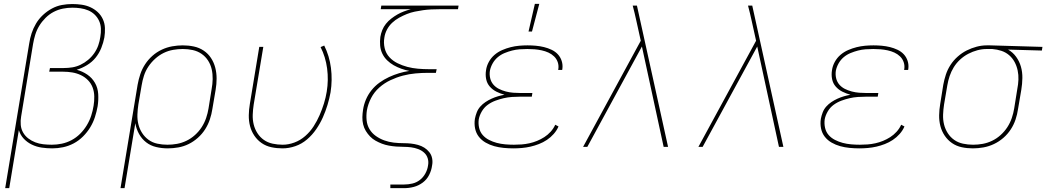

<svg xmlns="http://www.w3.org/2000/svg" viewBox="-20 -764 5444 999"><path d="M7 215 132 -538Q136 -565 144.5 -591Q153 -617 167.5 -641.5Q182 -666 203.5 -686Q225 -706 250 -719.5Q275 -733 302 -738Q329 -743 356 -743Q381 -743 405 -739.5Q429 -736 450 -726.5Q471 -717 488 -701.5Q505 -686 515 -664.5Q525 -643 526 -618.5Q527 -594 523 -569Q518 -542 507 -514.5Q496 -487 477.5 -464Q459 -441 432.5 -425Q406 -409 379 -401Q409 -393 434 -376Q459 -359 474 -333Q489 -307 491 -275Q493 -243 488 -211Q483 -183 474 -155Q465 -127 449.5 -101.5Q434 -76 412 -54Q390 -32 363.5 -18Q337 -4 308.5 2Q280 8 252 8Q224 8 197 4Q170 0 146 -11.5Q122 -23 104 -42Q86 -61 78 -87L28 215ZM250 -11Q276 -11 302 -16.5Q328 -22 352.5 -35Q377 -48 397 -68Q417 -88 431.5 -112Q446 -136 454.5 -162Q463 -188 467 -214Q471 -238 470.5 -262.5Q470 -287 462 -308.5Q454 -330 438 -346.5Q422 -363 401 -373Q380 -383 356.5 -387Q333 -391 308 -391H236L240 -410H312Q334 -410 356 -413.5Q378 -417 399 -427Q420 -437 438.5 -452.5Q457 -468 470.5 -487.5Q484 -507 491.5 -528.5Q499 -550 502 -572Q506 -594 505 -615.5Q504 -637 495.5 -655.5Q487 -674 472.5 -688Q458 -702 439 -710Q420 -718 399 -721Q378 -724 356 -724Q332 -724 307 -719Q282 -714 259 -702Q236 -690 217 -671Q198 -652 184.5 -630Q171 -608 163.5 -583.5Q156 -559 152 -535L90 -158Q86 -136 88 -114Q90 -92 100.5 -74Q111 -56 127.5 -43.5Q144 -31 163.5 -23.5Q183 -16 205 -13.5Q227 -11 250 -11Z M607 215 696 -323Q701 -351 710 -378Q719 -405 735 -429.5Q751 -454 773 -473.5Q795 -493 821.5 -505.5Q848 -518 876 -523Q904 -528 931 -528Q961 -528 989 -522Q1017 -516 1040 -500.5Q1063 -485 1078 -462Q1093 -439 1100 -412Q1107 -385 1107 -355.5Q1107 -326 1102 -297L1085 -197Q1081 -170 1072 -143Q1063 -116 1047.5 -91.5Q1032 -67 1009.5 -47Q987 -27 961.5 -14.5Q936 -2 908 3Q880 8 853 8Q822 8 792.5 1Q763 -6 740.5 -23.5Q718 -41 703.5 -67Q689 -93 684 -123L628 215ZM851 -11Q876 -11 901 -15.5Q926 -20 950 -31.5Q974 -43 994.5 -61.5Q1015 -80 1029.5 -102.5Q1044 -125 1052.5 -150Q1061 -175 1065 -200L1081 -300Q1086 -326 1086.5 -352.5Q1087 -379 1081.5 -403.5Q1076 -428 1062.5 -449Q1049 -470 1028.5 -484Q1008 -498 983 -503.5Q958 -509 931 -509Q906 -509 880.5 -504.5Q855 -500 831.5 -488.5Q808 -477 787.5 -458.5Q767 -440 752 -417.5Q737 -395 729 -370Q721 -345 717 -320L700 -221Q696 -195 695 -168.5Q694 -142 700 -117.5Q706 -93 719.5 -72Q733 -51 753 -36.5Q773 -22 798.5 -16.5Q824 -11 851 -11Z M1450 8Q1420 8 1392 2Q1364 -4 1341.5 -19.5Q1319 -35 1303.5 -58Q1288 -81 1281 -108Q1274 -135 1274.5 -164.5Q1275 -194 1280 -223L1329 -520H1350L1300 -220Q1296 -194 1295 -167.5Q1294 -141 1300 -116.5Q1306 -92 1319.5 -71Q1333 -50 1353 -36Q1373 -22 1398.5 -16.5Q1424 -11 1451 -11Q1481 -11 1512 -22.5Q1543 -34 1568.5 -56.5Q1594 -79 1612 -107Q1630 -135 1643 -165Q1656 -195 1665.5 -225.5Q1675 -256 1680 -287Q1690 -348 1682 -408Q1674 -468 1648 -519L1667 -527Q1694 -473 1702 -410.5Q1710 -348 1700 -284Q1694 -251 1684 -218Q1674 -185 1660 -153.5Q1646 -122 1625.5 -92Q1605 -62 1577.5 -38.5Q1550 -15 1516.5 -3.5Q1483 8 1450 8Z M2011 215V196H2083Q2104 196 2125.5 191Q2147 186 2164.5 172.5Q2182 159 2193 139Q2204 119 2207 98Q2211 78 2205.5 60Q2200 42 2186.5 30Q2173 18 2155.5 11.5Q2138 5 2119 2.5Q2100 0 2080.5 0Q2061 0 2041.5 -1.5Q2022 -3 2003 -6.5Q1984 -10 1967 -16.5Q1950 -23 1934 -32Q1918 -41 1905.5 -54Q1893 -67 1883.5 -82.5Q1874 -98 1869.5 -116.5Q1865 -135 1865.5 -154.5Q1866 -174 1869 -193Q1873 -220 1884 -246Q1895 -272 1913 -294.5Q1931 -317 1954.5 -334Q1978 -351 2004 -363Q2030 -375 2056.5 -383Q2083 -391 2110 -395Q2089 -399 2068 -406.5Q2047 -414 2028.5 -424.5Q2010 -435 1994.5 -450Q1979 -465 1969.5 -484.5Q1960 -504 1958 -526.5Q1956 -549 1959 -572Q1962 -590 1969 -607.5Q1976 -625 1988 -640Q2000 -655 2015.5 -667Q2031 -679 2047.5 -688.5Q2064 -698 2081.5 -704.5Q2099 -711 2117 -716H1961L1964 -735H2366L2363 -716H2265Q2244 -716 2223.5 -715Q2203 -714 2181.5 -711Q2160 -708 2138.5 -703.5Q2117 -699 2097 -691Q2077 -683 2057 -672Q2037 -661 2020.5 -645.5Q2004 -630 1993.5 -610Q1983 -590 1980 -569Q1975 -541 1981.5 -513.5Q1988 -486 2006 -466.5Q2024 -447 2048.5 -435Q2073 -423 2099.5 -416Q2126 -409 2154.5 -406.5Q2183 -404 2212 -404H2252L2248 -385H2208Q2175 -385 2142 -382Q2109 -379 2076.5 -370.5Q2044 -362 2012 -347Q1980 -332 1953.5 -308.5Q1927 -285 1911 -254Q1895 -223 1889 -190Q1885 -164 1887.5 -138.5Q1890 -113 1902.5 -92Q1915 -71 1935.5 -56.5Q1956 -42 1979.5 -33.5Q2003 -25 2028.5 -22Q2054 -19 2081 -19Q2100 -19 2118.5 -17Q2137 -15 2155 -10Q2173 -5 2188 4.5Q2203 14 2214 28Q2225 42 2228.5 60.5Q2232 79 2228 98Q2225 122 2213 146Q2201 170 2179.5 186Q2158 202 2133 208.5Q2108 215 2083 215Z M2651 8Q2626 8 2600.5 5.5Q2575 3 2551.5 -3.5Q2528 -10 2507 -22Q2486 -34 2471.5 -52.5Q2457 -71 2452 -95.5Q2447 -120 2451 -146Q2454 -162 2460.5 -179Q2467 -196 2479 -209.5Q2491 -223 2506 -233Q2521 -243 2537.5 -250.5Q2554 -258 2571 -263Q2588 -268 2605 -271Q2583 -277 2563 -287Q2543 -297 2528.5 -313.5Q2514 -330 2509.5 -352.5Q2505 -375 2509 -399Q2512 -421 2523.5 -442Q2535 -463 2553 -478.5Q2571 -494 2593 -503.5Q2615 -513 2637 -518.5Q2659 -524 2681 -526Q2703 -528 2725 -528Q2747 -528 2768.5 -526Q2790 -524 2810.5 -519Q2831 -514 2850 -505Q2869 -496 2882.5 -481.5Q2896 -467 2902.5 -447Q2909 -427 2906 -405L2905 -400H2884L2885 -404Q2888 -423 2882 -440.5Q2876 -458 2863 -470.5Q2850 -483 2833.5 -490.5Q2817 -498 2798.5 -502Q2780 -506 2761.5 -507.5Q2743 -509 2724 -509Q2704 -509 2684 -507.5Q2664 -506 2644.5 -501Q2625 -496 2605.5 -488Q2586 -480 2570 -466.5Q2554 -453 2543.5 -434.5Q2533 -416 2529 -396Q2526 -376 2530.5 -357Q2535 -338 2547 -324Q2559 -310 2576 -301.5Q2593 -293 2612 -288Q2631 -283 2650.5 -281.5Q2670 -280 2690 -280H2750L2747 -261H2687Q2666 -261 2644 -259.5Q2622 -258 2600.5 -253Q2579 -248 2557.5 -240Q2536 -232 2517.5 -218.5Q2499 -205 2487 -184.5Q2475 -164 2471 -143Q2468 -120 2473 -98.5Q2478 -77 2491.5 -61.5Q2505 -46 2524.5 -36Q2544 -26 2565 -20.5Q2586 -15 2608.5 -13Q2631 -11 2654 -11Q2674 -11 2694 -12.5Q2714 -14 2734.5 -18.5Q2755 -23 2774.5 -31Q2794 -39 2812 -50.5Q2830 -62 2845 -78.5Q2860 -95 2869 -115L2886 -106Q2877 -85 2861 -67Q2845 -49 2825.5 -36Q2806 -23 2784 -14.5Q2762 -6 2740 -1Q2718 4 2695.5 6Q2673 8 2651 8ZM2730 -600 2763 -744H2786L2748 -600Z M3014 0 3314 -552 3291 -656Q3287 -676 3282 -695.5Q3277 -715 3272 -735H3294L3456 0H3433L3320 -522L3036 0Z M3614 0 3914 -552 3891 -656Q3887 -676 3882 -695.5Q3877 -715 3872 -735H3894L4056 0H4033L3920 -522L3636 0Z M4451 8Q4426 8 4400.5 5.5Q4375 3 4351.5 -3.5Q4328 -10 4307 -22Q4286 -34 4271.5 -52.5Q4257 -71 4252 -95.5Q4247 -120 4251 -146Q4254 -162 4260.5 -179Q4267 -196 4279 -209.5Q4291 -223 4306 -233Q4321 -243 4337.5 -250.5Q4354 -258 4371 -263Q4388 -268 4405 -271Q4383 -277 4363 -287Q4343 -297 4328.5 -313.5Q4314 -330 4309.5 -352.5Q4305 -375 4309 -399Q4312 -421 4323.5 -442Q4335 -463 4353 -478.5Q4371 -494 4393 -503.5Q4415 -513 4437 -518.5Q4459 -524 4481 -526Q4503 -528 4525 -528Q4547 -528 4568.5 -526Q4590 -524 4610.5 -519Q4631 -514 4650 -505Q4669 -496 4682.5 -481.5Q4696 -467 4702.5 -447Q4709 -427 4706 -405L4705 -400H4684L4685 -404Q4688 -423 4682 -440.5Q4676 -458 4663 -470.5Q4650 -483 4633.5 -490.5Q4617 -498 4598.5 -502Q4580 -506 4561.5 -507.5Q4543 -509 4524 -509Q4504 -509 4484 -507.5Q4464 -506 4444.5 -501Q4425 -496 4405.5 -488Q4386 -480 4370 -466.5Q4354 -453 4343.5 -434.5Q4333 -416 4329 -396Q4326 -376 4330.5 -357Q4335 -338 4347 -324Q4359 -310 4376 -301.5Q4393 -293 4412 -288Q4431 -283 4450.5 -281.5Q4470 -280 4490 -280H4550L4547 -261H4487Q4466 -261 4444 -259.5Q4422 -258 4400.5 -253Q4379 -248 4357.5 -240Q4336 -232 4317.5 -218.5Q4299 -205 4287 -184.5Q4275 -164 4271 -143Q4268 -120 4273 -98.5Q4278 -77 4291.5 -61.5Q4305 -46 4324.5 -36Q4344 -26 4365 -20.5Q4386 -15 4408.5 -13Q4431 -11 4454 -11Q4474 -11 4494 -12.5Q4514 -14 4534.5 -18.5Q4555 -23 4574.5 -31Q4594 -39 4612 -50.5Q4630 -62 4645 -78.5Q4660 -95 4669 -115L4686 -106Q4677 -85 4661 -67Q4645 -49 4625.5 -36Q4606 -23 4584 -14.5Q4562 -6 4540 -1Q4518 4 4495.5 6Q4473 8 4451 8Z M5042 8Q5012 8 4984 2Q4956 -4 4933.5 -19.5Q4911 -35 4895.5 -58Q4880 -81 4873 -108Q4866 -135 4866.5 -164.5Q4867 -194 4872 -223L4888 -323Q4893 -350 4901.5 -376Q4910 -402 4925.5 -426Q4941 -450 4963 -469.5Q4985 -489 5010 -501.5Q5035 -514 5061.5 -521Q5088 -528 5115 -528H5131L5404 -520L5401 -501L5225 -506Q5250 -492 5267 -468.5Q5284 -445 5292 -417Q5300 -389 5299.5 -358Q5299 -327 5294 -297L5277 -197Q5273 -169 5264 -142Q5255 -115 5239 -90.5Q5223 -66 5200.5 -46.5Q5178 -27 5151.5 -14.5Q5125 -2 5097 3Q5069 8 5042 8ZM5043 -11Q5068 -11 5093 -15.5Q5118 -20 5142 -31.5Q5166 -43 5186.5 -61.5Q5207 -80 5221.5 -102.5Q5236 -125 5244.5 -150Q5253 -175 5257 -200L5273 -300Q5278 -325 5279 -349.5Q5280 -374 5275 -397.5Q5270 -421 5259 -441.5Q5248 -462 5230.5 -477Q5213 -492 5190.5 -499.5Q5168 -507 5143 -509H5114Q5090 -509 5065.5 -502.5Q5041 -496 5018 -484Q4995 -472 4975.5 -454Q4956 -436 4942.5 -414Q4929 -392 4921 -368Q4913 -344 4909 -320L4892 -220Q4888 -194 4887 -167.5Q4886 -141 4892 -116.5Q4898 -92 4911.5 -71Q4925 -50 4945 -36Q4965 -22 4990.5 -16.5Q5016 -11 5043 -11Z"/></svg>

Font: Iosevka Thin Extended
Style: Italic
Weight: 100
Width: 7
Italic angle: -9°
Monospace: yes
Designer: Belleve Invis
Foundry: Belleve Invis
Version: Version 32.5.0; ttfautohint (v1.8.4)